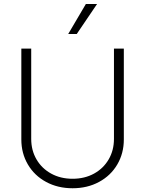

<svg xmlns="http://www.w3.org/2000/svg" viewBox="-20 -957 747 988"><path d="M617.2 -707V-239.3Q617.2 -168 583.5 -110.6Q549.8 -53.2 489.7 -20.8Q429.7 11.7 353.5 11.7Q277.3 11.7 217.3 -20.8Q157.2 -53.2 123.5 -110.6Q89.8 -168 89.8 -239.3V-707H140.6V-242.2Q140.6 -183.6 167.7 -137Q194.8 -90.3 243.2 -63.7Q291.5 -37.1 353.5 -37.1Q415.5 -37.1 463.9 -63.7Q512.2 -90.3 539.3 -137Q566.4 -183.6 566.4 -242.2V-707ZM421.9 -936.5H479.5L375 -782.2H331.1Z"/></svg>

Font: Pretendard ExtraLight
Style: Regular
Weight: 200
Designer: Base glyphs from Inter by Rasmus Andersson; Hangeul glyphs from Noto Sans CJK(Source Han Sans) by Jang Soo-young and Kan
Foundry: Kil Hyung-jin
Version: Version 1.309